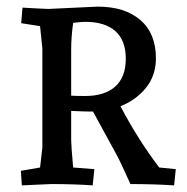

<svg xmlns="http://www.w3.org/2000/svg" viewBox="-20 -556 565 580"><path d="M126 -529 275 -536Q357 -536 404 -495.5Q451 -455 451 -380Q451 -329 422 -292Q393 -255 344 -235Q397 -134 461 -50L511 -45L506 4Q445 0 374 0Q343 -69 333 -87L261 -219H253Q235 -219 195 -221V-133Q195 -116 201 -50L265 -45L260 4Q205 0 134 0L46 4L43 -40L101 -50L108 -110V-410L101 -477L44 -486L48 -533Q96 -530 126 -529ZM238 -490Q225 -490 201 -487Q195 -445 195 -405V-267Q211 -266 237 -266Q296 -266 328 -294.5Q360 -323 360 -378.5Q360 -434 328.5 -462Q297 -490 238 -490Z"/></svg>

Font: Andada SC
Style: Regular
Weight: 400
Designer: Carolina Giovagnoli
Foundry: Carolina Giovagnoli
Version: Version 1.003